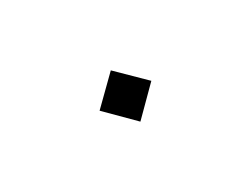

<svg xmlns="http://www.w3.org/2000/svg" viewBox="-27 -504 455 347"><g transform="rotate(-30 200.0 -330.5)"><path d="M200 -277 254 -331 200 -384 146 -331Z"/></g></svg>

Font: FiraGO Light
Style: Regular
Weight: 300
Designer: bBox Type
Foundry: bBox Type GmbH
Version: Version 1.001;PS 001.001;hotconv 1.0.88;makeotf.lib2.5.64775